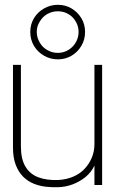

<svg xmlns="http://www.w3.org/2000/svg" viewBox="-20 -770 485 799"><path d="M221 -750Q190 -750 163.5 -735Q137 -720 121.5 -694.5Q106 -669 106 -637Q106 -605 121.5 -579Q137 -553 163.5 -538Q190 -523 221 -523Q252 -523 277.5 -538Q303 -553 318.5 -579Q334 -605 334 -637Q334 -669 318.5 -694.5Q303 -720 277.5 -735Q252 -750 221 -750ZM221 -723Q256 -723 282 -698Q307 -671 307 -637Q307 -620 300.5 -604Q294 -588 281 -575Q269 -563 253.5 -556.5Q238 -550 221 -550Q203 -550 187.5 -556.5Q172 -563 160 -574Q148 -586 140.5 -602.5Q133 -619 133 -637Q133 -655 140 -670Q147 -685 159 -698Q171 -710 187 -716.5Q203 -723 221 -723ZM373 -81V0H405V-500H373V-170Q373 -141 362.5 -115Q352 -89 332.5 -68Q313 -47 285 -35Q257 -23 223 -21Q175 -19 140 -32Q105 -45 86 -76.5Q67 -108 67 -161V-500H34V-157Q34 -114 45.5 -84Q57 -54 76 -35Q95 -16 119.5 -6Q144 4 170.5 7Q197 10 223 9Q254 8 283 -3Q312 -14 336 -33.5Q360 -53 373 -81Z"/></svg>

Font: Advent Pro ExtraLight
Style: Regular
Weight: 250
Version: Version 3.000